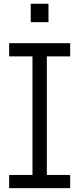

<svg xmlns="http://www.w3.org/2000/svg" viewBox="-20 -976 412 996"><path d="M27.5 -683.5V-752H344V-683.5H223V-68.5H344V0H27.5V-68.5H148.5V-683.5ZM139.5 -956.5H231.5V-861H139.5Z"/></svg>

Font: Hepta Slab
Style: Regular
Weight: 400
Designer: Michael LaGattuta
Foundry: Michael LaGattuta
Version: Version 1.100